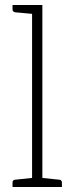

<svg xmlns="http://www.w3.org/2000/svg" viewBox="-20 -746 288 766"><path d="M108 0V-726H149V0ZM30 0V-18Q30 -23 33 -26Q36 -29 40 -29L116 -37L121 0ZM136 0 140 -37 217 -29Q221 -29 224 -26Q227 -23 227 -18V0ZM121 -726 116 -690 40 -697Q36 -698 33 -700.5Q30 -703 30 -708V-726Z"/></svg>

Font: Aleo ExtraLight
Style: Regular
Weight: 250
Designer: Alessio Laiso
Foundry: Alessio Laiso
Version: Version 2.001;gftools[0.9.29]